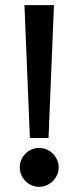

<svg xmlns="http://www.w3.org/2000/svg" viewBox="-20 -720 302 740"><path d="M188 -700.2 167 -188H95.2L74.2 -700.2ZM206.1 -75.2Q206.1 -59.6 200 -45.9Q193.8 -32.2 183.6 -22Q173.3 -11.7 159.7 -5.9Q146 0 130.9 0Q115.2 0 101.8 -5.9Q88.4 -11.7 78.1 -22Q67.9 -32.2 62 -45.9Q56.2 -59.6 56.2 -75.2Q56.2 -90.3 62 -104Q67.9 -117.7 78.1 -127.9Q88.4 -138.2 101.8 -144Q115.2 -149.9 130.9 -149.9Q146 -149.9 159.7 -144Q173.3 -138.2 183.6 -127.9Q193.8 -117.7 200 -104Q206.1 -90.3 206.1 -75.2Z"/></svg>

Font: Bruno Ace SC
Style: Regular
Weight: 400
Designer: Astigmatic (AOETI)
Foundry: Astigmatic (AOETI)
Version: Version 1.000